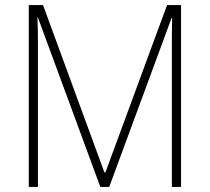

<svg xmlns="http://www.w3.org/2000/svg" viewBox="-20 -734 825 754"><path d="M374 0H409L654 -664H656C655 -620 655 -590 655 -567V0H691V-714H636L394 -57H390L149 -714H93V0H129V-565C129 -594 129 -621 127 -665H129Z"/></svg>

Font: Noto Sans Bengali SemiCondensed ExtraLight
Style: Regular
Weight: 200
Width: 4
Designer: Joana Ranito - Universal Thirst; Jelle Bosma - Monotype Design Team
Foundry: Universal Thirst ehf.
Version: Version 3.000